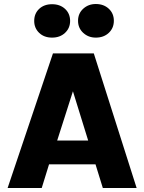

<svg xmlns="http://www.w3.org/2000/svg" viewBox="-20 -937 719 957"><path d="M18 0 244 -671H447.5L661 0H492.5L456 -118H224.5L188 0ZM265 -236.5H419.5L343.5 -482ZM457.5 -749.5Q420.5 -749.5 394.8 -773.2Q369 -797 369 -833.5Q369 -870 394.8 -893.5Q420.5 -917 457.5 -917Q497 -917 522.2 -893.5Q547.5 -870 547.5 -833.5Q547.5 -797 522.2 -773.2Q497 -749.5 457.5 -749.5ZM239.5 -749.5Q200 -749.5 175.2 -773.2Q150.5 -797 150.5 -832.5Q150.5 -869.5 175.2 -892.8Q200 -916 239.5 -916Q279 -916 304.2 -892.8Q329.5 -869.5 329.5 -832.5Q329.5 -797 304.2 -773.2Q279 -749.5 239.5 -749.5Z"/></svg>

Font: Karla ExtraBold
Style: Regular
Weight: 800
Designer: Jonathan Pinhorn
Version: Version 2.001